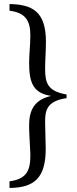

<svg xmlns="http://www.w3.org/2000/svg" viewBox="-20 -742 381 949"><path d="M309 -275C216 -291 203 -331 203 -402C203 -444 207 -490 207 -536C207 -687 138 -720 27 -722V-689C111 -679 130 -634 130 -566C130 -521 124 -474 124 -431C124 -330 146 -281 233 -268C154 -250 124 -203 124 -123C124 -109 124 -94 125 -80L129 -1C130 9 130 19 130 29C130 101 110 144 27 154V187C151 186 206 136 206 -7C206 -49 203 -93 203 -136C203 -190 206 -242 309 -257Z"/></svg>

Font: Sibila
Style: Regular
Weight: 400
Designer: Stefan Peev
Foundry: Context Ltd
Version: Version 1.000